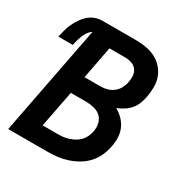

<svg xmlns="http://www.w3.org/2000/svg" viewBox="-164 -791 871 913"><g transform="rotate(30 272.0 -335.0)"><path d="M7 0 123 -600Q115 -596 108.5 -588Q102 -580 97 -571.5Q92 -563 88.5 -554Q85 -545 82 -536Q79 -527 77 -518Q75 -509 73 -500H-6Q-2 -519 3 -538Q8 -557 16.5 -575.5Q25 -594 36.5 -611Q48 -628 63.5 -642Q79 -656 98.5 -663Q118 -670 137 -670H320Q349 -670 376.5 -665.5Q404 -661 428 -649Q452 -637 469.5 -618Q487 -599 497 -574Q507 -549 507 -520.5Q507 -492 502 -464Q498 -444 491 -425Q484 -406 470.5 -390Q457 -374 439 -362.5Q421 -351 402 -343Q424 -331 441 -313.5Q458 -296 468 -273.5Q478 -251 479 -225Q480 -199 474 -172Q469 -146 457 -120Q445 -94 425.5 -73Q406 -52 380.5 -37.5Q355 -23 328.5 -14.5Q302 -6 275.5 -3Q249 0 222 0ZM198 -395H285Q303 -395 320.5 -399.5Q338 -404 354 -416Q370 -428 379 -445Q388 -462 391 -479Q395 -498 393.5 -516Q392 -534 382 -547.5Q372 -561 355 -567Q338 -573 320 -573H232ZM140 -97H222Q237 -97 251.5 -98.5Q266 -100 281.5 -105Q297 -110 311 -117.5Q325 -125 336.5 -137Q348 -149 354.5 -163.5Q361 -178 364 -192Q369 -215 364 -237Q359 -259 344 -273Q329 -287 307 -292.5Q285 -298 262 -298H179Z"/></g></svg>

Font: Lode Term
Style: Bold Italic
Weight: 700
Italic angle: -11°
Monospace: yes
Designer: Belleve Invis
Foundry: Belleve Invis
Version: Version 29.2.0